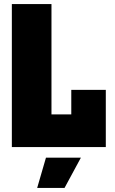

<svg xmlns="http://www.w3.org/2000/svg" viewBox="-20 -720 561 940"><path d="M38 0V-700H232V-160H329V-280H498V0ZM162 200 205 52H376L296 200Z"/></svg>

Font: Tektur SemiCondensed ExtraBold
Style: Regular
Weight: 800
Width: 4
Designer: Adam Jagosz
Foundry: Adam Jagosz
Version: Version 1.005;gftools[0.9.30]